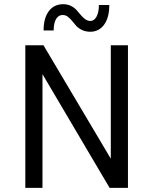

<svg xmlns="http://www.w3.org/2000/svg" viewBox="-20 -909 742 929"><path d="M283.7 -836.4Q263.2 -836.9 251.5 -817.1Q239.7 -797.4 239.7 -761.7H190.9Q190.9 -821.8 216.3 -855.2Q241.7 -888.7 286.1 -888.7Q306.6 -888.7 323.2 -880.4Q339.8 -872.1 350.6 -860.1Q361.3 -848.1 371.1 -836.2Q380.9 -824.2 392.6 -815.9Q404.3 -807.6 417.5 -807.6Q435.5 -807.6 447 -828.4Q458.5 -849.1 458.5 -884.8H508.8Q508.8 -824.2 483.9 -789.8Q459 -755.4 416.5 -755.4Q394.5 -755.4 377.2 -763.7Q359.9 -772 348.9 -783.9Q337.9 -795.9 328.6 -807.9Q319.3 -819.8 308.1 -828.1Q296.9 -836.4 283.7 -836.4ZM516.1 -689.9H599.1V0H510.3L185.5 -550.3V0H102.5V-689.9H190.4L516.1 -141.1Z"/></svg>

Font: HK Grotesk Medium Legacy
Style: Regular
Weight: 500
Designer: Alfredo Marco Pradil
Foundry: Hanken Design Co.
Version: Version 2.022;PS 002.022;hotconv 1.0.88;makeotf.lib2.5.64775